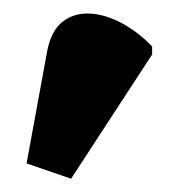

<svg xmlns="http://www.w3.org/2000/svg" viewBox="-20 -766 269 289"><path d="M87 -497 20 -520 51 -689Q57 -720 74.5 -733.5Q92 -747 116 -745.5Q140 -744 164.5 -730.5Q189 -717 209 -696V-684Z"/></svg>

Font: Noto Serif Condensed Black
Style: Regular
Weight: 900
Width: 3
Designer: Monotype Design Team
Foundry: Monotype Imaging Inc.
Version: Version 2.015; ttfautohint (v1.8.4.7-5d5b)